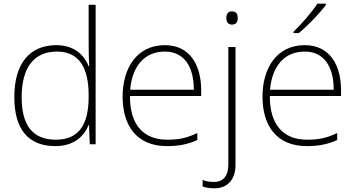

<svg xmlns="http://www.w3.org/2000/svg" viewBox="-20 -786 1937 1046"><path d="M281 10C382 10 437 -42 463 -105H465L469 0H501V-760H463V-544C463 -506 464 -464 466 -425H463C438 -489 381 -540 288 -540C141 -540 58 -440 58 -257C58 -83 133 10 281 10ZM284 -25C158 -25 98 -103 98 -256C98 -420 166 -505 290 -505C409 -505 463 -421 463 -266V-260C463 -111 413 -25 284 -25Z M878 -540C726 -540 648 -415 648 -260C648 -100 726 10 889 10C955 10 1003 0 1055 -23V-61C994 -33 955 -25 890 -25C759 -25 687 -110 688 -263H1076V-294C1076 -434 1013 -540 878 -540ZM878 -505C985 -505 1036 -421 1036 -297H689C701 -432 772 -505 878 -505Z M1213 -688C1213 -667 1222 -652 1243 -652C1268 -652 1275 -667 1275 -688C1275 -709 1268 -724 1243 -724C1222 -724 1213 -709 1213 -688ZM1148 240C1215 240 1263 197 1263 112V-530H1224V109C1224 172 1197 205 1146 205C1125 205 1104 203 1084 194V230C1100 236 1121 240 1148 240Z M1755 -758V-766H1709C1682 -723 1621 -653 1579 -613V-606H1608C1660 -648 1722 -715 1755 -758ZM1640 -540C1488 -540 1410 -415 1410 -260C1410 -100 1488 10 1651 10C1717 10 1765 0 1817 -23V-61C1756 -33 1717 -25 1652 -25C1521 -25 1449 -110 1450 -263H1838V-294C1838 -434 1775 -540 1640 -540ZM1640 -505C1747 -505 1798 -421 1798 -297H1451C1463 -432 1534 -505 1640 -505Z"/></svg>

Font: Noto Sans Malayalam ExtraLight
Style: Regular
Weight: 200
Designer: Jelle Bosma - Monotype Design Team
Foundry: Monotype Imaging Inc.
Version: Version 2.104